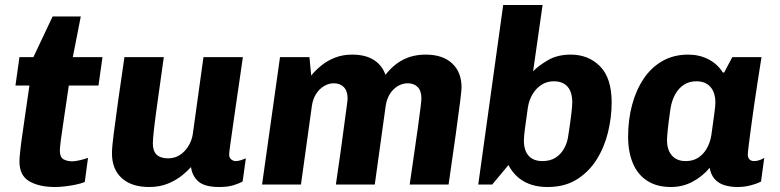

<svg xmlns="http://www.w3.org/2000/svg" viewBox="-20 -740 3128 770"><path d="M201 10Q137 10 97.5 -13Q58 -36 58 -93Q58 -105 61 -133.5Q64 -162 70 -203Q76 -244 83 -293.5Q90 -343 98 -397H42L58 -511H114L191 -674H304L272 -511H391L375 -397H256Q246 -327 237.5 -272Q229 -217 224.5 -182Q220 -147 220 -138Q220 -109 235 -101Q250 -93 270 -93Q281 -93 300.5 -97.5Q320 -102 333 -107L320 -10Q305 -4 283.5 0.5Q262 5 240 7.5Q218 10 201 10Z M578 10Q508 10 468.5 -25.5Q429 -61 429 -125Q429 -149 436 -203.5Q443 -258 454 -337Q465 -416 479 -511H637Q623 -411 613 -340Q603 -269 598 -226Q593 -183 593 -165Q593 -134 608.5 -119.5Q624 -105 654 -105Q681 -105 701.5 -118.5Q722 -132 735.5 -154Q749 -176 753 -201L796 -511H954Q947 -461 940.5 -417Q934 -373 928.5 -335Q923 -297 918.5 -265.5Q914 -234 910.5 -209.5Q907 -185 904.5 -167Q902 -149 900.5 -137.5Q899 -126 899 -121Q899 -107 907.5 -100.5Q916 -94 925 -94Q935 -94 946 -97.5Q957 -101 966 -105L953 -12Q941 -5 917.5 2.5Q894 10 859 10Q802 10 776.5 -11.5Q751 -33 746 -70Q733 -55 709.5 -36Q686 -17 653 -3.5Q620 10 578 10Z M1031 0 1103 -511H1221L1228 -437Q1245 -458 1269 -477.5Q1293 -497 1324 -509Q1355 -521 1392 -521Q1445 -521 1478.5 -500Q1512 -479 1526 -440Q1558 -481 1597.5 -501Q1637 -521 1688 -521Q1755 -521 1793 -486Q1831 -451 1831 -389Q1831 -378 1825 -330Q1819 -282 1807.5 -199.5Q1796 -117 1779 0H1623Q1633 -68 1641.5 -127.5Q1650 -187 1656.5 -233Q1663 -279 1666.5 -308.5Q1670 -338 1670 -345Q1670 -376 1655 -391Q1640 -406 1615 -406Q1594 -406 1575 -394.5Q1556 -383 1543.5 -363Q1531 -343 1527 -317L1483 0H1327Q1339 -81 1347.5 -142.5Q1356 -204 1361.5 -246.5Q1367 -289 1370.5 -313.5Q1374 -338 1374 -345Q1374 -375 1359 -390.5Q1344 -406 1319 -406Q1298 -406 1279 -394.5Q1260 -383 1247.5 -363Q1235 -343 1231 -317L1187 0Z M2176 10Q2066 10 2019 -78L1954 0H1898L1998 -720H2156L2118 -454Q2140 -477 2178 -499Q2216 -521 2269 -521Q2340 -521 2386.5 -474Q2433 -427 2433 -329Q2433 -270 2418.5 -210Q2404 -150 2373 -100.5Q2342 -51 2293.5 -20.5Q2245 10 2176 10ZM2155 -94Q2186 -94 2207 -107Q2228 -120 2241.5 -143Q2255 -166 2259 -196Q2267 -247 2271 -281Q2275 -315 2275 -329Q2275 -371 2256 -392.5Q2237 -414 2201 -414Q2174 -414 2152.5 -400.5Q2131 -387 2116.5 -363.5Q2102 -340 2097 -309Q2089 -252 2085 -222Q2081 -192 2081 -176Q2081 -150 2089.5 -131.5Q2098 -113 2114.5 -103.5Q2131 -94 2155 -94Z M2671 10Q2614 10 2575.5 -15Q2537 -40 2518 -85.5Q2499 -131 2499 -192Q2499 -260 2515 -319.5Q2531 -379 2561.5 -424.5Q2592 -470 2637 -495.5Q2682 -521 2740 -521Q2785 -521 2821.5 -502Q2858 -483 2879 -449H2884L2917 -511H3034Q3027 -466 3019 -415.5Q3011 -365 3004 -316Q2997 -267 2991.5 -225.5Q2986 -184 2982.5 -156Q2979 -128 2979 -120Q2979 -108 2985.5 -101Q2992 -94 3005 -94Q3015 -94 3026.5 -98Q3038 -102 3045 -107L3032 -12Q3015 -3 2989.5 3.5Q2964 10 2939 10Q2909 10 2885 2.5Q2861 -5 2846 -22Q2831 -39 2826 -67Q2798 -33 2758 -11.5Q2718 10 2671 10ZM2730 -94Q2759 -94 2780 -107.5Q2801 -121 2814.5 -144.5Q2828 -168 2833 -199Q2842 -263 2845.5 -290.5Q2849 -318 2849 -328Q2849 -369 2829 -391.5Q2809 -414 2773 -414Q2744 -414 2722.5 -400Q2701 -386 2687.5 -361Q2674 -336 2669 -305Q2661 -250 2658 -220Q2655 -190 2655 -178Q2655 -139 2674.5 -116.5Q2694 -94 2730 -94Z"/></svg>

Font: Chivo Medium
Style: Bold Italic
Weight: 700
Italic angle: -8.05°
Version: Version 2.002